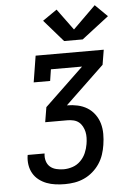

<svg xmlns="http://www.w3.org/2000/svg" viewBox="-64 -1035 727 1081"><g transform="rotate(-5 300.0 -494.5)"><path d="M259 0Q232 0 205.5 -3.5Q179 -7 155.5 -16Q132 -25 112 -40.5Q92 -56 79.5 -78Q67 -100 63 -126Q59 -152 63 -178Q63 -179 63.5 -180Q64 -181 64 -182H159Q159 -182 159 -181.5Q159 -181 159 -180Q156 -159 162 -139Q168 -119 182.5 -106.5Q197 -94 217.5 -89Q238 -84 259 -84Q284 -84 309.5 -92.5Q335 -101 354.5 -120.5Q374 -140 384.5 -164.5Q395 -189 399 -214Q402 -231 402.5 -249Q403 -267 399.5 -283Q396 -299 388 -314Q380 -329 367.5 -339Q355 -349 338 -353Q321 -357 304 -357H178L192 -441L412 -651H236L226 -586H133L157 -735H542L528 -651L308 -441Q339 -441 368.5 -434.5Q398 -428 422.5 -413Q447 -398 464.5 -374Q482 -350 490 -322Q498 -294 498 -263Q498 -232 493 -201Q489 -174 480 -147Q471 -120 455 -96Q439 -72 416.5 -52.5Q394 -33 367.5 -21Q341 -9 313.5 -4.5Q286 0 259 0ZM324 -803 216 -927 297 -983 385 -863 513 -989 582 -921 429 -803Z"/></g></svg>

Font: Iosevka Slab Medium Extended
Style: Italic
Weight: 500
Width: 7
Italic angle: -9°
Monospace: yes
Designer: Belleve Invis
Foundry: Belleve Invis
Version: Version 11.1.0; ttfautohint (v1.8.3)